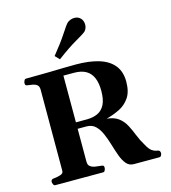

<svg xmlns="http://www.w3.org/2000/svg" viewBox="-138 -1093 1073 1204"><g transform="rotate(-15 398.5 -491.0)"><path d="M70.3 0Q62 0 57.9 -9.8Q53.7 -19.5 53.7 -24.9Q53.7 -41 69.8 -43Q93.3 -44.9 114.7 -51.5Q136.2 -58.1 136.2 -74.2L136.7 -602.5Q136.7 -623.5 125.5 -632.8Q114.3 -642.1 98.1 -645.3Q82 -648.4 66.9 -649.9Q56.6 -650.9 53 -654.1Q49.3 -657.2 49.3 -668Q49.3 -673.3 53.5 -683.1Q57.6 -692.9 65.9 -692.9Q96.2 -692.9 116.2 -693.4Q136.2 -693.8 159.2 -693.8Q190.9 -693.8 228 -694.8Q265.1 -695.8 306.2 -696.8Q347.2 -697.8 390.6 -697.8Q478 -697.8 540.3 -678.5Q602.5 -659.2 635.5 -618.2Q668.5 -577.1 668.5 -512.7Q668.5 -447.3 642.6 -409.2Q616.7 -371.1 575.9 -351.1Q535.2 -331.1 489.7 -319.3Q538.1 -314.5 566.2 -292.7Q594.2 -271 611.1 -238.8Q627.9 -206.5 642.1 -170.4Q656.2 -134.3 677.2 -100.6Q693.8 -68.8 710.7 -57.1Q727.5 -45.4 745.6 -43.5Q763.2 -41.5 763.2 -22.5Q763.2 -17.1 759 -8.5Q754.9 0 746.6 0H580.1Q550.8 0 532.2 -22Q513.7 -43.9 501 -78.9Q488.3 -113.8 476.8 -152.6Q465.3 -191.4 450.4 -226.3Q435.5 -261.2 413.1 -283.2Q390.6 -305.2 355.5 -305.2H297.4V-90.3Q297.4 -69.3 310.8 -59.8Q324.2 -50.3 343.5 -47.4Q362.8 -44.4 380.4 -43Q390.6 -42 394.3 -39.1Q397.9 -36.1 397.9 -24.9Q397.9 -19.5 393.8 -9.8Q389.6 0 381.3 0ZM297.4 -347.2H367.7Q408.2 -347.2 438.5 -361.1Q468.8 -375 485.6 -407.7Q502.4 -440.4 502.4 -497.6Q502.4 -547.4 488 -581.5Q473.6 -615.7 443.4 -633.1Q413.1 -650.4 366.2 -650.4H297.4ZM303.2 -754.9 275.9 -783.2Q332.5 -852.5 365.5 -903.3Q398.4 -954.1 409.7 -964.8Q417.5 -972.2 430.4 -977.3Q443.4 -982.4 457 -982.4Q481 -982.4 496.6 -966.3Q504.9 -957.5 508.5 -947Q512.2 -936.5 512.2 -925.3Q512.2 -912.6 507.8 -901.1Q503.4 -889.6 496.1 -882.8Q484.9 -872.1 431.4 -841.6Q377.9 -811 303.2 -754.9Z"/></g></svg>

Font: Gelasio
Style: Bold
Weight: 700
Designer: Eben Sorkin
Foundry: Eben Sorkin
Version: Version 1.008